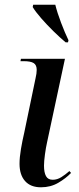

<svg xmlns="http://www.w3.org/2000/svg" viewBox="-20 -786 337 816"><path d="M154 10Q110 10 86.5 -16.5Q63 -43 63 -90Q63 -117 69 -152.5Q75 -188 83 -222L131 -453Q136 -474 136 -489Q136 -510 123 -518Q110 -526 81 -526H67L69 -536H256L180 -181Q175 -159 171 -129.5Q167 -100 167 -82Q167 -53 175.5 -37.5Q184 -22 204 -22Q223 -22 240.5 -33Q258 -44 275 -59L282 -51Q260 -28 227.5 -9Q195 10 154 10ZM259 -606Q235 -626 207 -653.5Q179 -681 155 -708.5Q131 -736 119 -756L121 -766H215Q223 -733 239.5 -689.5Q256 -646 271 -615L269 -606Z"/></svg>

Font: Noto Serif Display SemiCondensed Medium
Style: Italic
Weight: 500
Width: 4
Italic angle: -12°
Designer: Monotype Design Team
Foundry: Monotype Imaging Inc.
Version: Version 2.009